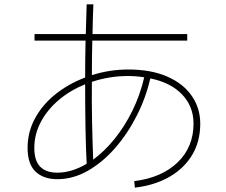

<svg xmlns="http://www.w3.org/2000/svg" viewBox="-20 -821 1040 884"><path d="M601 43 598 13Q725 -3 798 -73.5Q871 -144 871 -252Q871 -331 818.5 -386Q766 -441 672 -460Q652 -372 610 -289Q568 -206 510.5 -140Q453 -74 385 -35Q317 4 244 4Q180 4 143.5 -31Q107 -66 107 -140Q107 -214 142 -277.5Q177 -341 237 -388.5Q297 -436 372 -464Q372 -550 374 -634H139V-664H375Q377 -735 379 -801H410Q407 -735 406 -664H842V-634H405Q403 -555 403 -475Q485 -501 570 -501Q676 -501 750 -468.5Q824 -436 863 -379.5Q902 -323 902 -252Q902 -170 865 -108Q828 -46 760.5 -7Q693 32 601 43ZM569 -471Q525 -471 483 -464Q441 -457 403 -444Q402 -347 404 -255.5Q406 -164 409 -86Q461 -124 507.5 -181.5Q554 -239 589.5 -311Q625 -383 644 -465Q608 -471 569 -471ZM138 -140Q138 -81 165 -53.5Q192 -26 244 -26Q310 -26 379 -67Q375 -146 373.5 -240Q372 -334 372 -433Q303 -405 250.5 -360.5Q198 -316 168 -259.5Q138 -203 138 -140Z"/></svg>

Font: Murecho ExtraLight
Style: Regular
Weight: 200
Designer: Neil Summerour
Foundry: Positype
Version: Version 1.010; ttfautohint (v1.8.3)